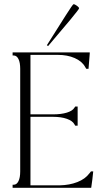

<svg xmlns="http://www.w3.org/2000/svg" viewBox="-20 -894 528 914"><path d="M209 -674.8 203.1 -678.7 292 -819.3Q326.7 -874 330.1 -874Q335.9 -874 346.2 -866.5Q356.4 -858.9 356.4 -854.5Q357.4 -851.6 315.4 -800.8ZM413.1 -78.1H423.8Q419.9 -37.1 415 -5.9Q415 -2 414.1 0H413.1H335.9H125H100.6H76.2H40V-14.6H44.9Q59.6 -14.6 67.9 -31.5Q76.2 -48.3 76.2 -78.1V-566.4Q76.2 -596.2 67.9 -613Q59.6 -629.9 44.9 -629.9H40V-644.5H76.2H100.6H125H329.1H403.3H407.2V-638.7Q406.2 -628.9 404.3 -602.5Q402.3 -576.2 401.4 -566.4H390.6L384.8 -576.2Q370.1 -602.5 335.4 -617.7Q300.8 -632.8 254.9 -632.8H125V-349.6H232.4Q271.5 -349.6 298.3 -357.9Q325.2 -366.2 334 -380.9L337.9 -386.7H349.6V-349.6V-343.8V-337.9V-295.9H337.9L334 -302.7Q325.2 -318.8 298.1 -328.4Q271 -337.9 232.4 -337.9H125V-11.7H264.6Q311 -12.7 348.4 -27.3Q385.7 -42 405.3 -68.4Z"/></svg>

Font: Elaris
Style: Regular
Weight: 500
Version: Version 1.0